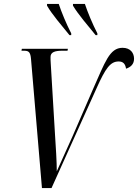

<svg xmlns="http://www.w3.org/2000/svg" viewBox="-20 -964 707 984"><path d="M336 -784H345V-793C320 -841 295 -902 281 -944H221V-935C246 -891 297 -832 336 -784ZM470 -784H479V-793C454 -841 429 -902 415 -944H354V-935C380 -891 431 -832 470 -784ZM139 -661 195 0H244L475 -512C521 -615 546 -649 588 -649C610 -649 622 -638 626 -612C650 -620 667 -635 667 -663C667 -692 649 -719 608 -719C541 -719 518 -644 457 -508L352 -266C334 -225 287 -122 271 -86C271 -135 266 -213 262 -273L240 -640C239 -651 239 -663 239 -672C239 -697 262 -704 299 -704H326L328 -714H92L90 -704H104C128 -704 136 -696 139 -661Z"/></svg>

Font: Noto Serif Display ExtraCondensed Medium
Style: Italic
Weight: 500
Width: 2
Italic angle: -12°
Designer: Monotype Design Team
Foundry: Monotype Imaging Inc.
Version: Version 2.009